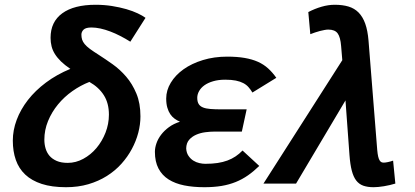

<svg xmlns="http://www.w3.org/2000/svg" viewBox="-20 -762 1722 797"><path d="M272 -476.1Q249 -491.7 233.4 -506.8Q217.8 -522 208 -537.6Q198.2 -553.2 194.1 -569.8Q189.9 -586.4 189.9 -605Q189.9 -671.4 238.5 -706.8Q287.1 -742.2 377 -742.2Q412.1 -742.2 444.6 -737.1Q477.1 -731.9 504.2 -724.1Q531.2 -716.3 551.8 -706.5Q572.3 -696.8 584 -688L521 -588.9Q501 -601.6 479.7 -612.5Q458.5 -623.5 437.7 -631.3Q417 -639.2 397 -643.6Q377 -647.9 359.9 -647.9Q335.9 -647.9 326.9 -638.9Q317.9 -629.9 317.9 -618.2Q317.9 -606.9 320.8 -597.7Q323.7 -588.4 331.5 -578.9Q339.4 -569.3 353.5 -558.8Q367.7 -548.3 390.1 -534.2Q417.5 -516.6 447.8 -495.1Q478 -473.6 503.7 -443.8Q529.3 -414.1 546.1 -373.8Q563 -333.5 563 -278.8Q563 -245.6 554 -210.9Q544.9 -176.3 527.3 -143.6Q509.8 -110.8 483.9 -82Q458 -53.2 423.6 -31.5Q389.2 -9.8 346.7 2.7Q304.2 15.1 253.9 15.1Q195.3 15.1 153.3 1.5Q111.3 -12.2 84.7 -37.4Q58.1 -62.5 45.7 -98.1Q33.2 -133.8 33.2 -178.2Q33.2 -221.7 49.3 -264.6Q65.4 -307.6 95.9 -346.9Q126.5 -386.2 170.9 -419.4Q215.3 -452.6 272 -476.1ZM351.1 -421.9Q314.5 -407.7 280.5 -383.8Q246.6 -359.9 220.7 -328.4Q194.8 -296.9 179.4 -259.5Q164.1 -222.2 164.1 -182.1Q164.1 -163.1 169.2 -145.8Q174.3 -128.4 185.5 -115.2Q196.8 -102.1 215.3 -94Q233.9 -85.9 261.2 -85.9Q294.9 -85.9 325.9 -102.8Q356.9 -119.6 380.4 -147.5Q403.8 -175.3 418 -211.4Q432.1 -247.6 432.1 -286.1Q432.1 -333.5 411.1 -366.7Q390.1 -399.9 351.1 -421.9Z M1056.2 -73.2Q1033.2 -50.8 1009.5 -34.2Q985.8 -17.6 958.7 -6.6Q931.6 4.4 899.7 9.8Q867.7 15.1 828.1 15.1Q782.2 15.1 744.6 7.6Q707 0 679.9 -17.1Q652.8 -34.2 637.9 -62.5Q623 -90.8 623 -131.8Q623 -148.4 629.4 -167Q635.7 -185.5 648.7 -202.6Q661.6 -219.7 681.2 -234.1Q700.7 -248.5 727.1 -256.8Q715.3 -261.7 704.8 -269.3Q694.3 -276.9 686.8 -288.1Q679.2 -299.3 674.6 -315.2Q669.9 -331.1 669.9 -353Q669.9 -387.2 689 -418.7Q708 -450.2 741.9 -474.4Q775.9 -498.5 822.3 -512.7Q868.7 -526.9 922.9 -526.9Q964.4 -526.9 995.6 -521.5Q1026.9 -516.1 1050.8 -505.4Q1074.7 -494.6 1093 -478Q1111.3 -461.4 1127 -439L1027.8 -377.9Q1020.5 -390.1 1011.7 -400.1Q1002.9 -410.2 990 -417Q977.1 -423.8 959 -427.5Q940.9 -431.2 915 -431.2Q886.7 -431.2 865 -424.8Q843.3 -418.5 828.6 -408Q814 -397.5 806.4 -383.8Q798.8 -370.1 798.8 -356Q798.8 -339.8 804.7 -330.3Q810.5 -320.8 822.8 -315.9Q835 -311 853.5 -309.6Q872.1 -308.1 897 -308.1H1003.9L983.9 -215.8H872.1Q853 -215.8 832.3 -213.1Q811.5 -210.4 793.9 -202.6Q776.4 -194.8 764.9 -181.4Q753.4 -168 752.9 -146Q753.9 -127.4 762.5 -115Q771 -102.5 782.7 -95.2Q794.4 -87.9 807.6 -85Q820.8 -82 832 -82Q860.4 -82 883.1 -85.4Q905.8 -88.9 924.1 -95.7Q942.4 -102.5 957.8 -112.8Q973.1 -123 986.8 -137.2Z M1545.9 -139.2Q1547.4 -122.6 1549.8 -112.3Q1552.2 -102.1 1555.7 -96.4Q1559.1 -90.8 1563.2 -88.9Q1567.4 -86.9 1572.8 -86.9Q1579.1 -86.9 1589.8 -89.1Q1600.6 -91.3 1611.8 -95.2L1621.1 0Q1599.1 6.8 1574 11Q1548.8 15.1 1530.8 15.1Q1505.9 15.1 1488 8.8Q1470.2 2.4 1458.5 -12.9Q1446.8 -28.3 1440.2 -54Q1433.6 -79.6 1430.7 -118.2L1414.1 -345.2L1209 0H1073.7L1400.9 -512.2L1396 -570.8Q1393.1 -607.9 1381.6 -623.5Q1370.1 -639.2 1342.8 -639.2Q1335.9 -639.2 1326.9 -637.5Q1317.9 -635.7 1307.9 -633.3Q1297.9 -630.9 1287.6 -627.2Q1277.3 -623.5 1268.1 -620.1L1259.8 -711.9Q1287.1 -726.1 1314.9 -734.1Q1342.8 -742.2 1369.6 -742.2Q1401.9 -742.2 1426.5 -734.9Q1451.2 -727.5 1468.5 -710Q1485.8 -692.4 1496.1 -663.8Q1506.3 -635.3 1509.8 -592.8Z"/></svg>

Font: Clear Sans
Style: Bold Italic
Weight: 700
Italic angle: -12°
Foundry: Intel Corporation
Version: Version 1.00